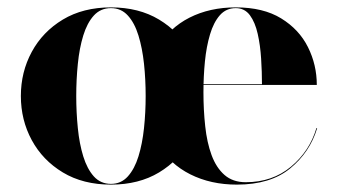

<svg xmlns="http://www.w3.org/2000/svg" viewBox="-20 -490 912 520"><path d="M280.5 10Q205 10 150.2 -23Q95.5 -56 66 -110.5Q36.5 -165 36.5 -230Q36.5 -295 66 -349.5Q95.5 -404 150.2 -437Q205 -470 280.5 -470Q356 -470 410.8 -437Q465.5 -404 495 -349.5Q524.5 -295 524.5 -230Q524.5 -165 495 -110.5Q465.5 -56 410.8 -23Q356 10 280.5 10ZM280.5 8Q308 8 326.2 -12.2Q344.5 -32.5 355 -66.5Q365.5 -100.5 370 -143Q374.5 -185.5 374.5 -230Q374.5 -275 370 -317.2Q365.5 -359.5 355 -393.8Q344.5 -428 326.2 -448Q308 -468 280.5 -468Q252.5 -468 234.2 -448Q216 -428 205.5 -393.8Q195 -359.5 190.8 -317Q186.5 -274.5 186.5 -230Q186.5 -185.5 190.8 -143Q195 -100.5 205.5 -66.5Q216 -32.5 234.2 -12.2Q252.5 8 280.5 8ZM621.5 10Q551 10 495.5 -17.8Q440 -45.5 408 -99Q376 -152.5 376 -230Q376 -307.5 407.2 -361Q438.5 -414.5 493.2 -442.2Q548 -470 618.5 -470Q693 -470 741.5 -440.2Q790 -410.5 814 -362.5Q838 -314.5 838 -260H443V-262H689.5Q689.5 -295.5 687.2 -331.2Q685 -367 678 -398.2Q671 -429.5 656.8 -448.8Q642.5 -468 618.5 -468Q592.5 -468 575.5 -448.8Q558.5 -429.5 548.8 -396.8Q539 -364 535 -323.5Q531 -283 531 -240Q531 -192 535.8 -148Q540.5 -104 553 -70Q565.5 -36 588 -16.2Q610.5 3.5 645.5 3.5Q717.5 3.5 768 -38.5Q818.5 -80.5 837 -143H839Q819.5 -78 766 -34Q712.5 10 621.5 10Z"/></svg>

Font: Bodoni Moda 96pt
Style: Bold
Weight: 700
Version: Version 2.005